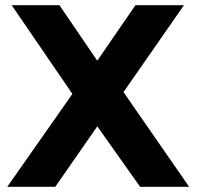

<svg xmlns="http://www.w3.org/2000/svg" viewBox="-20 -720 761 740"><path d="M709 0H520L355 -233L193 0H8L259 -358L25 -700H209L355 -486L502 -700H689L456 -365Z"/></svg>

Font: Montserrat Semi Bold
Style: Regular
Weight: 600
Designer: Julieta Ulanovsky
Foundry: Julieta Ulanovsky
Version: Version 3.001 September 28, 2015